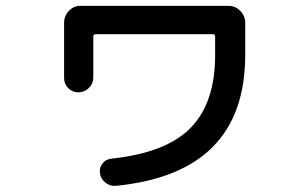

<svg xmlns="http://www.w3.org/2000/svg" viewBox="-20 -592 1040 648"><path d="M196.3 -329.1V-514.6Q196.3 -538.1 212.4 -555.2Q228.5 -572.3 252 -572.3H751Q774.4 -572.3 791 -555.2Q807.6 -538.1 807.6 -514.6V-406.2Q807.6 -7.8 371.1 35.2Q352.5 37.1 336.4 24.9Q320.3 12.7 317.4 -6.8Q314.5 -25.4 325.7 -40Q336.9 -54.7 356.4 -56.6Q541 -76.2 623.5 -160.6Q706.1 -245.1 706.1 -406.2V-468.8Q706.1 -476.6 698.2 -476.6H302.7Q294.9 -476.6 294.9 -468.8V-329.1Q294.9 -309.6 279.8 -294.9Q264.6 -280.3 244.6 -280.3Q224.6 -280.3 210.4 -294.4Q196.3 -308.6 196.3 -329.1Z"/></svg>

Font: Rounded Mgen+ 1mn medium
Style: Regular
Weight: 500
Designer: [Source Han Sans]
Ryoko NISHIZUKA  (kana & ideographs); Paul D. Hunt (Latin, Greek & Cyrillic); Wenlong ZHANG  (bopomofo
Version: Version 1.059.20150602